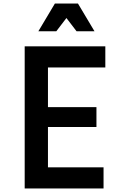

<svg xmlns="http://www.w3.org/2000/svg" viewBox="-20 -1061 690 1081"><path d="M119 0V-800H573V-681H250V-458H523V-346H250V-119H563V0ZM196 -885 289 -1041H419L512 -885H411L320 -1004H388L297 -885Z"/></svg>

Font: Martian Mono SemiCondensed Medium
Style: Regular
Weight: 500
Width: 4
Designer: Roman Shamin
Foundry: Evil Martians
Version: Version 1.000